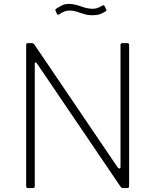

<svg xmlns="http://www.w3.org/2000/svg" viewBox="-20 -963 795 983"><path d="M632 -742Q637 -742 639 -740Q641 -738 641 -732V-10Q641 0 632 0H617H612Q603 0 598 -6L170 -637Q165 -644 161.5 -643.5Q158 -643 158 -637V-9Q158 0 148 0H123Q114 0 114 -10V-732Q114 -738 116 -740Q118 -742 123 -742H141Q147 -742 150 -740.5Q153 -739 156 -735L583 -105Q587 -100 591 -100Q593 -100 595 -102Q597 -104 597 -107V-733Q597 -742 605 -742ZM452 -885Q434 -885 421.5 -888Q409 -891 388 -898Q359 -909 338 -909Q322 -909 311.5 -905Q301 -901 293.5 -896Q286 -891 282 -889Q278 -887 276 -887Q274 -887 271 -893L264 -909Q263 -912 263.5 -914Q264 -916 266 -917Q285 -930 299.5 -936.5Q314 -943 334 -943Q357 -943 393 -931Q428 -918 453 -918Q468 -918 478 -921.5Q488 -925 503 -934Q506 -936 510 -936Q513 -936 516 -931L524 -913Q525 -912 525 -910Q525 -907 519 -904Q505 -895 490.5 -890Q476 -885 452 -885Z"/></svg>

Font: Libre Franklin Thin
Style: Regular
Weight: 250
Designer: Pablo Impallari, Rodrigo Fuenzalida
Foundry: Impallari Type
Version: Version 1.002; ttfautohint (v1.5)